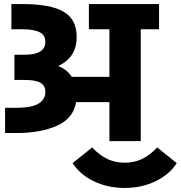

<svg xmlns="http://www.w3.org/2000/svg" viewBox="-20 -694 889 944"><path d="M5 0ZM762 -674V-550H672V0H518V-192H354Q341 -112 260.5 -76Q180 -40 63 -40H5V-164H63Q203 -164 203 -243Q203 -273 179 -287Q155 -301 102 -301H51V-425H103Q203 -425 203 -489Q203 -521 175 -535.5Q147 -550 93 -550H36V-674H93Q228 -674 292.5 -636.5Q357 -599 357 -513Q357 -462 334.5 -426.5Q312 -391 266 -369Q310 -353 333 -316H518V-550H417V-674ZM337 108 433 31Q470 70 508.5 88Q547 106 593 106Q639 106 677.5 88Q716 70 753 31L849 108Q813 164 745 197Q677 230 593 230Q509 230 441 197Q373 164 337 108Z"/></svg>

Font: Biryani Heavy
Style: Regular
Weight: 900
Designer: Dan Reynolds and Mathieu Réguer
Foundry: Dan Reynolds and Mathieu Réguer
Version: Version 1.003; ttfautohint (v1.1) -l 5 -r 5 -G 72 -x 0 -D la